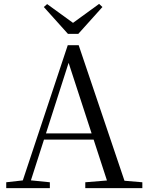

<svg xmlns="http://www.w3.org/2000/svg" viewBox="-20 -966 758 986"><path d="M222 -945 382 -829H328L489 -946L506 -930L382 -792H329L205 -930ZM12 0V-30L110 -41H127L236 -30V0ZM84 0 328 -734H384L632 0H542L322 -675H342L338 -661L126 0ZM192 -249 196 -281H500L504 -249ZM418 0V-30L552 -41H581L711 -30V0Z"/></svg>

Font: Noto Serif TC
Style: Regular
Weight: 400
Designer: Ryoko NISHIZUKA  (kana & ideographs); Frank Grießhammer (Latin, Greek & Cyrillic); Wenlong ZHANG  (bopomofo); Sandoll Co
Foundry: Adobe
Version: Version 2.003-H1;hotconv 1.1.1;makeotfexe 2.6.0